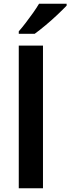

<svg xmlns="http://www.w3.org/2000/svg" viewBox="-20 -1003 375 1023"><path d="M209 0H80V-760H209ZM335 -973Q318 -955 287.5 -926Q257 -897 223.5 -869Q190 -841 165 -823H80V-836Q96 -854 116 -880Q136 -906 155.5 -933.5Q175 -961 188 -983H335Z"/></svg>

Font: Noto Sans Sora Sompeng Semi
Style: Bold
Weight: 700
Designer: Monotype Design Team. David Williams.
Foundry: Monotype Imaging Inc.
Version: Version 2.101; ttfautohint (v1.8.4.7-5d5b)